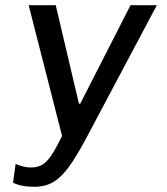

<svg xmlns="http://www.w3.org/2000/svg" viewBox="-20 -531 640 737"><path d="M112 186Q86 186 65.5 182Q45 178 30 170L40 98Q50 103 66.5 107.5Q83 112 99 112Q127 112 146 99Q165 86 185 53Q205 20 233 -40L229 33L90 -511H194L283 -133H288L481 -511H582L307 7Q273 70 244.5 109.5Q216 149 185 167.5Q154 186 112 186Z"/></svg>

Font: Chivo Mono
Style: Italic
Weight: 400
Italic angle: -8.05°
Monospace: yes
Version: Version 1.008